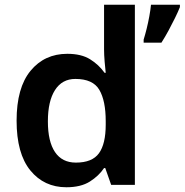

<svg xmlns="http://www.w3.org/2000/svg" viewBox="-20 -780 779 810"><path d="M260 10Q166 10 108 -61Q50 -132 50 -271Q50 -410 109 -481.5Q168 -553 264 -553Q323 -553 360 -530Q397 -507 421 -473H426Q424 -489 421.5 -519Q419 -549 419 -572V-760H549V0H449L424 -71H419Q397 -38 359 -14Q321 10 260 10ZM300 -94Q369 -94 397.5 -133.5Q426 -173 426 -254V-269Q426 -355 399 -401Q372 -447 298 -447Q242 -447 212 -400Q182 -353 182 -268Q182 -183 212 -138.5Q242 -94 300 -94ZM739 -750Q731 -730 718.5 -704.5Q706 -679 691.5 -652Q677 -625 661 -600H586V-613Q592 -632 598.5 -658Q605 -684 610 -711.5Q615 -739 617 -760H739Z"/></svg>

Font: Noto Sans Syriac Eastern SemiBold
Style: Regular
Weight: 600
Designer: Patrick Giasson and the Monotype Design Team
Foundry: Monotype Imaging Inc.
Version: Version 3.001